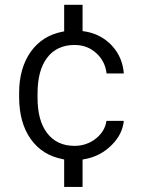

<svg xmlns="http://www.w3.org/2000/svg" viewBox="-20 -656 587 789"><path d="M286.1 -56.6Q298.8 -56.6 310.8 -58.6Q322.8 -60.5 334 -64.5Q345.2 -68.4 355.7 -74.2Q366.2 -80.1 375.5 -87.9Q411.1 -116.7 417.5 -159.2H488.8Q485.8 -131.8 473.9 -107.4Q461.9 -83 439.9 -61Q416.5 -37.1 387.9 -22.2Q359.4 -7.3 325.2 -1.5L319.3 -0.5V5.9V112.3H243.7V5.4V-0.5L237.8 -2Q153.3 -18.1 106 -85Q58.6 -152.3 58.6 -257.3V-274.4Q58.6 -375.5 106.4 -443.4Q154.3 -510.3 237.8 -525.9L243.7 -527.3V-533.2V-636.2H319.3V-534.7V-528.3L325.7 -527.3Q349.1 -523.9 369.9 -515.9Q390.6 -507.8 408.4 -495.6Q426.3 -483.4 441.4 -466.8Q483.9 -419.9 488.8 -354H418Q412.1 -403.8 377.4 -436Q340.3 -471.2 286.1 -471.2Q250 -471.2 221.7 -458Q193.4 -444.8 173.8 -418.9Q153.8 -392.6 144 -355.7Q134.3 -318.8 134.3 -271V-253.9Q134.3 -160.2 173.8 -108.9Q213.9 -56.6 286.1 -56.6Z"/></svg>

Font: Vazir Light
Style: Light
Weight: 300
Designer: Saber Rastikerdar
Foundry: Saber Rastikerdar
Version: Version 30.0.0